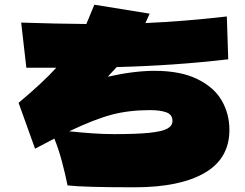

<svg xmlns="http://www.w3.org/2000/svg" viewBox="-20 -794 1040 816"><path d="M637 -493Q747 -493 818.5 -458Q890 -423 922.5 -366.5Q955 -310 955 -242Q955 -120 849.5 -59Q744 2 552 2Q334 2 267 -6Q258 -52 243.5 -106.5Q229 -161 211 -205L129 -162L59 -357Q162 -443 219 -506H92L70 -698Q222 -693 347 -692Q362 -727 381 -774L616 -736L598 -696Q761 -703 944 -724L950 -542Q719 -515 476 -509Q440 -470 438 -468Q550 -493 637 -493ZM713 -280Q713 -307 687 -316.5Q661 -326 617 -326Q528 -326 454.5 -306.5Q381 -287 274 -236Q321 -231 370 -227.5Q419 -224 464 -224Q561 -224 614.5 -229.5Q668 -235 690.5 -247Q713 -259 713 -280Z"/></svg>

Font: Mantou Sans
Style: Regular
Weight: 400
Designer: Mant0u / artakana
Foundry: Mant0u / artakana
Version: Version 1.001;October 22, 2023;FontCreator 14.0.0.2901 64-bi